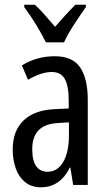

<svg xmlns="http://www.w3.org/2000/svg" viewBox="-20 -786 456 816"><path d="M213 -547Q289 -547 321 -499Q353 -451 353 -362V0H291L279 -74H277Q235 10 154 10Q113 10 86 -12.5Q59 -35 46.5 -71.5Q34 -108 34 -150Q34 -230 80 -274Q126 -318 211 -322L272 -325V-360Q272 -422 255 -451Q238 -480 200 -480Q156 -480 99 -447L73 -508Q136 -547 213 -547ZM225 -263Q117 -257 117 -152Q117 -103 134 -79.5Q151 -56 182 -56Q224 -56 248.5 -97.5Q273 -139 273 -212V-266ZM175 -606Q159 -639 134 -680Q109 -721 83 -756V-766H128Q147 -749 169.5 -723.5Q192 -698 214 -672Q240 -702 257.5 -721Q275 -740 300 -766H345V-756Q323 -725 295.5 -683Q268 -641 252 -606Z"/></svg>

Font: Noto Sans ExtraCondensed
Style: Regular
Weight: 400
Width: 2
Designer: Monotype Design Team
Foundry: Monotype Imaging Inc.
Version: Version 2.013; ttfautohint (v1.8.4.7-5d5b)